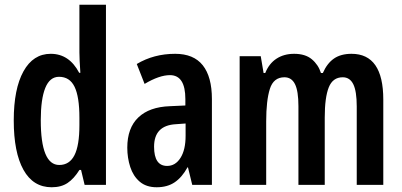

<svg xmlns="http://www.w3.org/2000/svg" viewBox="-20 -780 1695 810"><path d="M198 10Q120 10 79 -63.5Q38 -137 38 -272Q38 -405 79 -479Q120 -553 194 -553Q272 -553 314 -473H319Q317 -502 316 -523Q315 -544 315 -559V-760H427V0H337L322 -63H315Q292 -26 265 -8Q238 10 198 10ZM230 -84Q273 -84 294 -125Q315 -166 315 -252V-283Q315 -372 294.5 -414Q274 -456 229 -456Q190 -456 171 -409Q152 -362 152 -273Q152 -84 230 -84Z M719 -553Q797 -553 835.5 -504.5Q874 -456 874 -362V0H791L773 -74H771Q748 -32 717 -11Q686 10 641 10Q597 10 569.5 -13.5Q542 -37 529.5 -75.5Q517 -114 517 -157Q517 -240 563.5 -284.5Q610 -329 697 -332L762 -335V-362Q762 -463 697 -463Q652 -463 590 -426L557 -510Q629 -553 719 -553ZM722 -256Q630 -251 630 -161Q630 -80 685 -80Q720 -80 741.5 -114Q763 -148 763 -207V-259Z M1463 -553Q1597 -553 1597 -360V0H1485V-331Q1485 -395 1470.5 -424.5Q1456 -454 1426 -454Q1384 -454 1367 -411.5Q1350 -369 1350 -284V0H1239V-332Q1239 -396 1224.5 -425Q1210 -454 1180 -454Q1134 -454 1118.5 -405Q1103 -356 1103 -268V0H991V-543H1080L1092 -472H1099Q1115 -512 1146.5 -532.5Q1178 -553 1221 -553Q1268 -553 1295.5 -530Q1323 -507 1334 -472H1342Q1360 -513 1389 -533Q1418 -553 1463 -553Z"/></svg>

Font: Noto Sans Thai Looped ExtraCondensed SemiBold
Style: Regular
Weight: 600
Width: 2
Designer: Sasikarn Vongin, Ben Mitchell
Foundry: The Fontpad Ltd
Version: Version 1.001; ttfautohint (v1.8.4.7-5d5b)